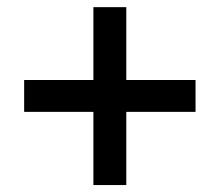

<svg xmlns="http://www.w3.org/2000/svg" viewBox="-20 -620 626 547"><path d="M246.1 -92.8V-599.6H339.8V-92.8ZM48.8 -301.3V-392.1H537.1V-301.3Z"/></svg>

Font: Cascadia Code PL
Style: Regular
Weight: 400
Monospace: yes
Designer: Aaron Bell
Foundry: Saja Typeworks
Version: Version 2102.003